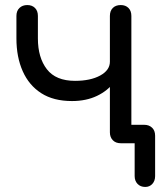

<svg xmlns="http://www.w3.org/2000/svg" viewBox="-20 -567 634 760"><path d="M265 -167Q192 -167 143.5 -198Q95 -229 70 -285Q45 -341 45 -415V-504Q45 -524 57 -535.5Q69 -547 88 -547Q107 -547 118.5 -535.5Q130 -524 130 -504V-415Q130 -339 165.5 -293Q201 -247 277 -247Q338 -247 376.5 -268Q415 -289 415 -323H458Q458 -278 432.5 -243Q407 -208 364 -187.5Q321 -167 265 -167ZM458 0Q438 0 426.5 -12Q415 -24 415 -43V-504Q415 -524 426.5 -535.5Q438 -547 458 -547Q477 -547 488.5 -535.5Q500 -524 500 -504V-43Q500 -24 488.5 -12Q477 0 458 0ZM555 173Q536 173 524.5 161Q513 149 513 130V0H458V-73H551Q570 -73 582 -61.5Q594 -50 594 -30V130Q594 149 583 161Q572 173 555 173Z"/></svg>

Font: Comfortaa Medium
Style: Regular
Weight: 500
Designer: Johan Aakerlund
Foundry: Johan Aakerlund
Version: Version 3.104; ttfautohint (v1.8.1.43-b0c9)